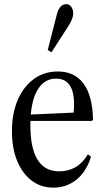

<svg xmlns="http://www.w3.org/2000/svg" viewBox="-20 -870 488 901"><path d="M230 10.5Q172 10.5 128.2 -22.8Q84.5 -56 60.2 -115.8Q36 -175.5 36 -254Q36 -337.5 63 -400.5Q90 -463.5 138.5 -499Q187 -534.5 251 -534.5Q330.5 -534.5 372.5 -477Q414.5 -419.5 416.5 -308.5L411 -302.5H123Q122.5 -293 122.5 -283.5Q122.5 -66 257.5 -66Q345.5 -66 392.5 -146L407 -134.5Q386 -65.5 339.5 -27.5Q293 10.5 230 10.5ZM243 -501Q192.5 -501 162 -457.2Q131.5 -413.5 124.5 -332.5L325 -341.5Q327.5 -354 327.5 -381Q327.5 -501 243 -501ZM221.5 -624.5 204 -635.5 246.5 -801Q252 -824 263 -837.2Q274 -850.5 292 -850.5Q305 -850.5 314.2 -838.2Q323.5 -826 323.5 -807Q323.5 -794.5 318 -780.2Q312.5 -766 299.5 -745.5Z"/></svg>

Font: Libre Caslon Condensed
Style: Regular
Weight: 400
Designer: Pablo Impallari, Rodrigo Fuenzalida, Katja Schimmel, Ertekin Erdin
Foundry: Pablo Impallari, Rodrigo Fuenzalida
Version: Version 2.000; ttfautohint (v1.8.4.7-5d5b);gftools[0.9.33]